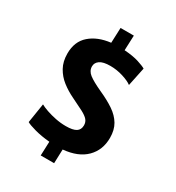

<svg xmlns="http://www.w3.org/2000/svg" viewBox="-224 -995 1136 1240"><g transform="rotate(30 344.0 -375.5)"><path d="M272 110 276 5.5Q213.5 0 164.2 -13.5Q115 -27 97 -38L120 -183Q138.5 -172.5 170 -161.5Q201.5 -150.5 239.8 -142.8Q278 -135 317 -135Q369.5 -135 393.2 -150Q417 -165 417 -198Q417 -222 402.5 -238.8Q388 -255.5 354.8 -273Q321.5 -290.5 266 -317Q219 -339.5 179.5 -370.2Q140 -401 116 -444.2Q92 -487.5 92 -547Q92 -636.5 149.8 -686.8Q207.5 -737 302.5 -748L307 -861H406L401.5 -749.5Q466.5 -745 508 -731.8Q549.5 -718.5 567 -708L538 -569Q515.5 -586.5 468.8 -601.2Q422 -616 373 -616Q320.5 -616 295.8 -599Q271 -582 271 -554Q271 -520.5 301.2 -497.2Q331.5 -474 399 -443Q463 -414.5 508.8 -383.5Q554.5 -352.5 578.8 -311.5Q603 -270.5 603 -212Q603 -121 544.5 -62.5Q486 -4 375.5 6L372 110Z"/></g></svg>

Font: Merriweather Sans Black
Style: Regular
Weight: 900
Designer: Eben Sorkin
Foundry: Eben Sorkin
Version: Version 1.008; ttfautohint (v1.7.19-72a1) -l 8 -r 50 -G 200 